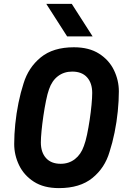

<svg xmlns="http://www.w3.org/2000/svg" viewBox="-20 -955 657 987"><path d="M283 12Q205 12 154 -21Q103 -54 78 -106Q53 -158 53 -215Q53 -263 58.5 -317.5Q64 -372 75 -426Q86 -480 101 -526Q126 -608 189.5 -660Q253 -712 360 -712Q438 -712 489.5 -679Q541 -646 566 -594Q591 -542 591 -485Q591 -438 585.5 -383Q580 -328 569 -274Q558 -220 543 -174Q519 -92 455 -40Q391 12 283 12ZM292 -113Q334 -113 365 -137Q396 -161 411 -204Q420 -227 427.5 -263Q435 -299 441 -339Q447 -379 450.5 -416Q454 -453 454 -477Q454 -528 427.5 -557.5Q401 -587 351 -587Q309 -587 278 -563.5Q247 -540 232 -496Q224 -474 216.5 -437Q209 -400 203 -359Q197 -318 193.5 -281.5Q190 -245 190 -223Q190 -172 216.5 -142.5Q243 -113 292 -113ZM325 -768 218 -935H349L456 -768Z"/></svg>

Font: Finlandica SemiBold
Style: Italic
Weight: 600
Italic angle: -8°
Designer: Niklas Ekholm, Juho Hiilivirta, Jaakko Suomalainen
Foundry: Helsinki Type Studio
Version: Version 1.063